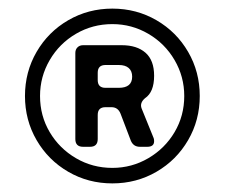

<svg xmlns="http://www.w3.org/2000/svg" viewBox="-20 -798 522 446"><path d="M38 -575Q38 -631 65 -677.5Q92 -724 138.5 -751Q185 -778 241 -778Q297 -778 343.5 -751Q390 -724 417 -677.5Q444 -631 444 -575Q444 -519 417 -472.5Q390 -426 343.5 -399Q297 -372 241 -372Q185 -372 138.5 -399Q92 -426 65 -472.5Q38 -519 38 -575ZM408 -575Q408 -620 385.5 -658.5Q363 -697 324.5 -719.5Q286 -742 241 -742Q195 -742 156.5 -719.5Q118 -697 95.5 -658.5Q73 -620 73 -575Q73 -529 95.5 -491Q118 -453 156.5 -430.5Q195 -408 241 -408Q286 -408 324.5 -430.5Q363 -453 385.5 -491Q408 -529 408 -575ZM173 -457Q155 -457 155 -475V-675Q155 -683 160 -688Q165 -693 173 -693H263Q298 -693 318 -675.5Q338 -658 338 -622Q338 -584 317 -570Q304 -559 309 -546L337 -477Q338 -474 338 -470Q338 -457 322 -457H305Q290 -457 284 -471L260 -534Q254 -549 239 -549H225Q207 -549 207 -531V-475Q207 -457 189 -457ZM256 -594Q287 -594 287 -620Q287 -633 279 -640Q271 -647 256 -647H225Q207 -647 207 -629V-612Q207 -594 225 -594Z"/></svg>

Font: Open Sauce Two ExtraBold
Style: Regular
Weight: 800
Designer: Alfredo Marco Pradil
Foundry: Creative Sauce Fz LLC
Version: Version 1.477